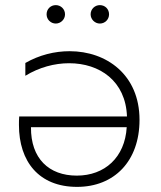

<svg xmlns="http://www.w3.org/2000/svg" viewBox="-20 -726 628 750"><path d="M252 -526C193 -526 133 -511 79 -480V-430C133 -463 193 -479 250 -479C369 -479 471 -410 476 -271H55C54 -260 54 -249 54 -238C54 -95 132 4 281 4C426 4 525 -96 525 -258C525 -434 396 -526 252 -526ZM101 -229H475C468 -111 389 -40 280 -40C171 -40 100 -107 101 -229ZM370 -634C390 -634 406 -650 406 -670C406 -691 390 -706 370 -706C351 -706 334 -691 334 -670C334 -650 351 -634 370 -634ZM198 -634C217 -634 234 -650 234 -670C234 -691 217 -706 198 -706C178 -706 162 -691 162 -670C162 -650 178 -634 198 -634Z"/></svg>

Font: Chess Sans Light
Style: Regular
Weight: 300
Designer: Wolf Bōese
Foundry: Wolf Bōese
Version: Version 7.223;Glyphs 3.3 (3306)